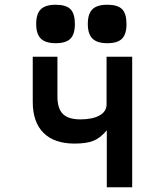

<svg xmlns="http://www.w3.org/2000/svg" viewBox="-20 -789 640 809"><path d="M430 -240Q403.5 -208 374.2 -196Q345 -184 294 -184Q209 -184 163.5 -229Q118 -274 118 -360V-550H222V-382Q222 -332 244.8 -309Q267.5 -286 319 -286Q369.5 -286 399.2 -302.5Q429 -319 429 -349V-550H537V0H430ZM132.5 -688Q132.5 -731 152 -750Q171.5 -769 214.5 -769Q258.5 -769 277 -750.2Q295.5 -731.5 295.5 -688Q295.5 -645 276.8 -626Q258 -607 214.5 -607Q172 -607 152.2 -626.2Q132.5 -645.5 132.5 -688ZM350 -688Q350 -731 369.5 -750Q389 -769 432 -769Q476 -769 494.5 -750.2Q513 -731.5 513 -688Q513 -645 494.2 -626Q475.5 -607 432 -607Q389.5 -607 369.8 -626.2Q350 -645.5 350 -688Z"/></svg>

Font: JuliaMono
Style: Bold
Weight: 700
Monospace: yes
Designer: cormullion
Foundry: corm
Version: Version 0.055; ttfautohint (v1.8.4)